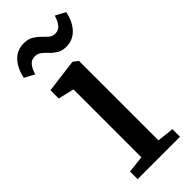

<svg xmlns="http://www.w3.org/2000/svg" viewBox="-258 -804 838 838"><g transform="rotate(-45 161.0 -385.5)"><path d="M32.5 0V-47L111.5 -56V-475L38 -492.5V-543.5L190.5 -563H194L216.5 -546V-55.5L294 -47V0ZM-6 -664Q4.5 -714 31.8 -742.5Q59 -771 99 -771Q126 -771 143.5 -760.8Q161 -750.5 173.8 -737.2Q186.5 -724 198.8 -713.5Q211 -703 227 -703Q248.5 -703 261 -718.5Q273.5 -734 281.5 -760.5L327.5 -736Q317.5 -686.5 289.8 -657.5Q262 -628.5 222 -628.5Q196 -628.5 178.8 -639Q161.5 -649.5 149.2 -662.8Q137 -676 124.2 -686.2Q111.5 -696.5 94 -696.5Q72.5 -696.5 60 -681Q47.5 -665.5 40 -639.5Z"/></g></svg>

Font: Merriweather 28pt
Style: Regular
Weight: 400
Version: Version 2.100